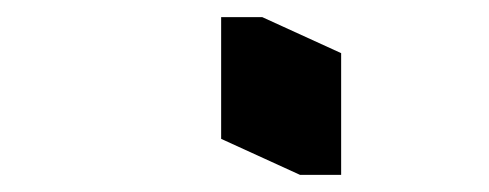

<svg xmlns="http://www.w3.org/2000/svg" viewBox="-20 -826 570 224"><path d="M378 -622H330L238 -664V-806H286L378 -764Z"/></svg>

Font: Inknut Antiqua SemiBold
Style: Regular
Weight: 600
Designer: Claus Eggers Sørensen
Foundry: Claus Eggers Sørensen
Version: Version 1.003; ttfautohint (v1.8.2) -l 8 -r 50 -G 200 -x 14 